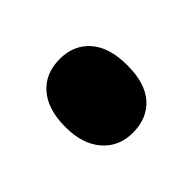

<svg xmlns="http://www.w3.org/2000/svg" viewBox="-50 -317 456 456"><g transform="rotate(45 178.5 -89.0)"><path d="M179 15Q120 15 87.5 -13Q55 -41 55 -90Q55 -137 87 -165Q119 -193 179 -193Q240 -193 271 -165Q302 -137 302 -89Q302 -42 269 -13.5Q236 15 179 15Z"/></g></svg>

Font: Literata Variable Black
Style: Regular
Weight: 900
Designer: Latin by Veronika Burian and Jose Scaglione. Greek by Irene Vlachou. Cyrillic by Vera Evstafieva.
Foundry: TypeTogether
Version: Version 3.021